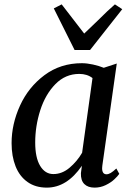

<svg xmlns="http://www.w3.org/2000/svg" viewBox="-20 -848 601 878"><path d="M448 -91Q447 -82 447 -79Q447 -51 467 -51Q476 -51 486.5 -57.2Q497 -63.5 512 -77.5L525.5 -53Q518.5 -42.5 502.8 -27.8Q487 -13 463.2 -1.5Q439.5 10 412.5 10Q382 10 365.5 -6.5Q349 -23 350 -56L354.5 -90Q286 10 194 10Q142 10 105.8 -15.8Q69.5 -41.5 51.2 -87.5Q33 -133.5 33 -193.5Q33 -280.5 71.5 -365Q110 -449.5 183.2 -504.2Q256.5 -559 354.5 -559Q377.5 -559 405 -553Q432.5 -547 454.5 -538L514 -557.5ZM403 -491Q378.5 -510 342.5 -510Q279 -510 233.2 -463.2Q187.5 -416.5 164.2 -344Q141 -271.5 141 -196.5Q141 -126.5 163.8 -89.2Q186.5 -52 224 -52Q264 -52 298.2 -81Q332.5 -110 355.5 -149.5ZM262 -828 269 -819Q346 -720 365 -694.5Q379.5 -707.5 426 -753Q476 -803 505.5 -828L539 -806L392 -619.5H321L226 -809.5Z"/></svg>

Font: Merriweather Text
Style: Italic
Weight: 400
Italic angle: -7.8°
Designer: Eben Sorkin
Foundry: Eben Sorkin
Version: Version 2.100